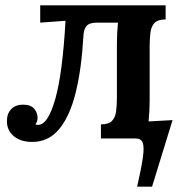

<svg xmlns="http://www.w3.org/2000/svg" viewBox="-20 -520 678 721"><path d="M495 181Q511 111 516.5 71.5Q522 32 516 16Q510 0 490 0H359V-53Q388 -53 400.5 -66Q413 -79 416 -101.5Q419 -124 419 -153V-357Q419 -374 420 -394.5Q421 -415 423 -435H344Q316 -435 305 -422.5Q294 -410 293 -381Q286 -260 264 -171.5Q242 -83 202 -35Q162 13 101 13Q58 13 32 -8.5Q6 -30 6 -65Q6 -94 22.5 -110.5Q39 -127 66 -127Q96 -127 108.5 -111.5Q121 -96 121 -79Q121 -69 118.5 -63Q116 -57 113 -53Q117 -51 123 -51Q160 -51 187.5 -148Q215 -245 226 -442L131 -435V-500H602V-447Q573 -447 560.5 -434Q548 -421 545 -398.5Q542 -376 542 -347V-143Q542 -127 541 -105.5Q540 -84 538 -64L628 -69L551 181Z"/></svg>

Font: Lora SemiBold
Style: Regular
Weight: 600
Designer: Olga Karpushina, Alexei Vanyashin (Cyrillic)
Foundry: Cyreal
Version: Version 3.011; ttfautohint (v1.8.4.7-5d5b)